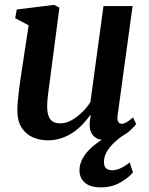

<svg xmlns="http://www.w3.org/2000/svg" viewBox="-20 -580 629 808"><path d="M181 10.5Q148 10.5 119.2 -1.8Q90.5 -14 72 -41.2Q53.5 -68.5 53 -114.5Q53 -131.5 54.8 -152.8Q56.5 -174 59.5 -197.5Q62.5 -221 65.8 -244.8Q69 -268.5 72.5 -289.5L100.5 -473.5L44 -503.5L50.5 -540L208 -559.5L230 -548L196 -288Q193.5 -267 190.5 -245.5Q187.5 -224 184.8 -203.5Q182 -183 180.2 -165.2Q178.5 -147.5 178.5 -134Q178.5 -106.5 184.8 -90.5Q191 -74.5 203.2 -67.8Q215.5 -61 234 -61Q257.5 -61 281 -74Q304.5 -87 325.2 -107.2Q346 -127.5 360.5 -150.5L415.5 -554.5H538L475 -95Q472.5 -76.5 477.5 -67.8Q482.5 -59 492 -59Q501 -59 511.8 -65Q522.5 -71 540 -86L553 -58Q547 -49 529.8 -32.8Q512.5 -16.5 486.5 -3.2Q460.5 10 427.5 10Q392.5 10 375.5 -6Q358.5 -22 357.5 -48.5Q357 -51.5 357.2 -56.8Q357.5 -62 358.2 -68.8Q359 -75.5 360 -82.5Q361 -89.5 361.5 -95.5L360 -96Q346 -76.5 328.2 -57.5Q310.5 -38.5 288.2 -23.2Q266 -8 239.2 1.2Q212.5 10.5 181 10.5ZM404 208.5Q357.5 208 336 187.8Q314.5 167.5 314.5 137.5Q314.5 110.5 327.8 86.8Q341 63 362.8 43Q384.5 23 410.8 6.8Q437 -9.5 462.5 -22.5L486 -34L512.5 -20Q483 -1 461.8 19Q440.5 39 429 59.5Q417.5 80 417.5 100.5Q417 119.5 426.2 128Q435.5 136.5 451.5 136.5Q469.5 136.5 488.5 127.5Q507.5 118.5 526 103.5L539.5 145.5Q521.5 168 485.8 188.2Q450 208.5 404 208.5Z"/></svg>

Font: Merriweather 36pt SemiBold
Style: Italic
Weight: 600
Italic angle: -7.8°
Version: Version 2.101